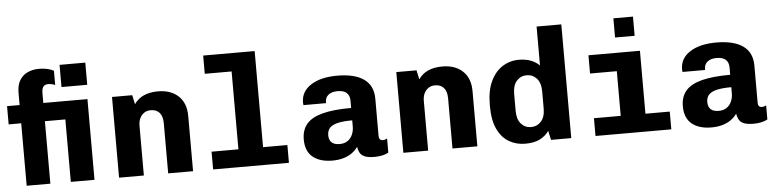

<svg xmlns="http://www.w3.org/2000/svg" viewBox="-45 -971 4891 1211"><g transform="rotate(-5 2400.0 -366.0)"><path d="M82.5 0V-395.5H3V-511H82.5V-588Q82.5 -638 101.8 -668.8Q121 -699.5 153.2 -713.8Q185.5 -728 224 -728Q251 -728 275.2 -722.8Q299.5 -717.5 317 -707.5V-617.5Q305.5 -622.5 293.5 -624.8Q281.5 -627 272.5 -627Q261 -627 252 -622.2Q243 -617.5 237.8 -606Q232.5 -594.5 232.5 -574V-511H512V0H362V-395.5H232.5V0ZM355.5 -601V-741.5H518.5V-601Z M667.5 0V-511H795.5L808 -453Q831.5 -487.5 869.5 -504.2Q907.5 -521 959 -521Q1040.5 -521 1088.2 -476Q1136 -431 1136 -350V0H978.5V-317Q978.5 -361.5 958.8 -384Q939 -406.5 903.5 -406.5Q879.5 -406.5 861.8 -394.8Q844 -383 834.2 -362.5Q824.5 -342 824.5 -314.5V0Z M1433 0V-605.5H1263V-721H1589V0ZM1263 0V-112.5H1743V0Z M2017.5 10Q1939 10 1894 -27Q1849 -64 1849 -138.5Q1849 -198.5 1881.5 -236.5Q1914 -274.5 1983.5 -292.5Q2053 -310.5 2164 -310.5V-356.5Q2164 -388.5 2145.5 -406Q2127 -423.5 2087 -423.5Q2050.5 -423.5 2029.8 -406.8Q2009 -390 2009 -361.5V-354.5H1866Q1865.5 -361.5 1865 -364.2Q1864.5 -367 1864.5 -367.2Q1864.5 -367.5 1864.5 -368Q1864.5 -368.5 1864.5 -371.5Q1864.5 -440.5 1926.8 -480.8Q1989 -521 2093.5 -521Q2204.5 -521 2262.8 -479.5Q2321 -438 2321 -355V-119.5Q2321 -105 2327.2 -98Q2333.5 -91 2345 -91Q2360.5 -91 2373 -99V-9.5Q2358.5 -0.5 2334.8 4.8Q2311 10 2285.5 10Q2248 10 2226 2Q2204 -6 2194 -22Q2184 -38 2180 -63Q2164.5 -40.5 2141 -24Q2117.5 -7.5 2086.8 1.2Q2056 10 2017.5 10ZM2072.5 -90Q2102 -90 2122.2 -103.5Q2142.5 -117 2153.2 -140.8Q2164 -164.5 2164 -193.5V-232Q2107 -232 2072 -223.8Q2037 -215.5 2021 -198Q2005 -180.5 2005 -151.5Q2005 -121.5 2021.8 -105.8Q2038.5 -90 2072.5 -90Z M2467.5 0V-511H2595.5L2608 -453Q2631.5 -487.5 2669.5 -504.2Q2707.5 -521 2759 -521Q2840.5 -521 2888.2 -476Q2936 -431 2936 -350V0H2778.5V-317Q2778.5 -361.5 2758.8 -384Q2739 -406.5 2703.5 -406.5Q2679.5 -406.5 2661.8 -394.8Q2644 -383 2634.2 -362.5Q2624.5 -342 2624.5 -314.5V0Z M3238.5 10Q3182.5 10 3136.8 -16.5Q3091 -43 3064 -99.2Q3037 -155.5 3037 -244V-255Q3037 -343 3065 -402.2Q3093 -461.5 3139.8 -491.2Q3186.5 -521 3243.5 -521Q3288.5 -521 3321.2 -507.8Q3354 -494.5 3374 -473V-720H3530.5V0H3402.5L3389.5 -58Q3367.5 -26.5 3331.5 -8.2Q3295.5 10 3238.5 10ZM3284.5 -91.5Q3322.5 -91.5 3348 -119.5Q3373.5 -147.5 3373.5 -201.5V-309.5Q3373.5 -363.5 3348 -391.5Q3322.5 -419.5 3284.5 -419.5Q3246.5 -419.5 3221.2 -391.2Q3196 -363 3196 -309.5V-202Q3196 -148 3221.2 -119.8Q3246.5 -91.5 3284.5 -91.5Z M3853.5 0V-395.5H3684V-511H4010V0ZM3684 0V-112.5H4164V0ZM3861 -608V-729.5H3985V-608Z M4417.5 10Q4339 10 4294 -27Q4249 -64 4249 -138.5Q4249 -198.5 4281.5 -236.5Q4314 -274.5 4383.5 -292.5Q4453 -310.5 4564 -310.5V-356.5Q4564 -388.5 4545.5 -406Q4527 -423.5 4487 -423.5Q4450.5 -423.5 4429.8 -406.8Q4409 -390 4409 -361.5V-354.5H4266Q4265.5 -361.5 4265 -364.2Q4264.5 -367 4264.5 -367.2Q4264.5 -367.5 4264.5 -368Q4264.5 -368.5 4264.5 -371.5Q4264.5 -440.5 4326.8 -480.8Q4389 -521 4493.5 -521Q4604.5 -521 4662.8 -479.5Q4721 -438 4721 -355V-119.5Q4721 -105 4727.2 -98Q4733.5 -91 4745 -91Q4760.5 -91 4773 -99V-9.5Q4758.5 -0.5 4734.8 4.8Q4711 10 4685.5 10Q4648 10 4626 2Q4604 -6 4594 -22Q4584 -38 4580 -63Q4564.5 -40.5 4541 -24Q4517.5 -7.5 4486.8 1.2Q4456 10 4417.5 10ZM4472.5 -90Q4502 -90 4522.2 -103.5Q4542.5 -117 4553.2 -140.8Q4564 -164.5 4564 -193.5V-232Q4507 -232 4472 -223.8Q4437 -215.5 4421 -198Q4405 -180.5 4405 -151.5Q4405 -121.5 4421.8 -105.8Q4438.5 -90 4472.5 -90Z"/></g></svg>

Font: Chivo Mono Medium
Style: Regular
Weight: 500
Monospace: yes
Designer: Hector Gatti
Foundry: Omnibus-Type
Version: Version 1.008